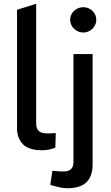

<svg xmlns="http://www.w3.org/2000/svg" viewBox="-20 -790 587 1019"><path d="M204.3 7.5Q133 7.5 101.7 -24.5Q70.4 -56.5 70.4 -110.7V-738L171.9 -770V-134.1Q171.9 -107.6 186 -94.7Q200 -81.8 233.9 -81.8Q242.7 -81.8 253.5 -82.3Q264.3 -82.8 275.9 -84.1L273.7 -6.5Q256.5 0.5 238.4 4Q220.2 7.5 204.3 7.5ZM337 209Q322.6 209 304.1 205.7Q285.6 202.3 266.5 196.9L246.9 191.2L258 116.4L274.6 117.7Q284.5 118.7 295.6 119.5Q306.6 120.2 315.4 120.2Q343.1 120.2 356.5 107.8Q369.9 95.4 369.9 69.3V-503.2H471.5V81.2Q471.5 145.5 438.7 177.3Q405.9 209 337 209ZM421.8 -617.5Q403.3 -617.5 387.2 -626.9Q371.1 -636.2 361.8 -651.6Q352.5 -666.9 352.5 -685.5Q352.5 -703.3 361.8 -718.5Q371.1 -733.8 387.2 -742.7Q403.3 -751.6 421.8 -751.6Q441.1 -751.6 456.6 -742.7Q472.2 -733.8 481.6 -718.5Q490.9 -703.2 490.9 -685.4Q490.9 -666.8 481.6 -651.5Q472.2 -636.3 456.6 -626.9Q441.1 -617.5 421.8 -617.5Z"/></svg>

Font: REM Medium
Style: Regular
Weight: 500
Designer: Octavio Pardo
Foundry: Ashler Design
Version: Version 1.005;gftools[0.9.28]